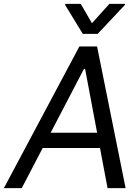

<svg xmlns="http://www.w3.org/2000/svg" viewBox="-63 -966 713 986"><path d="M48.8 0H-43L344.7 -727.5H435.5L582 0H489.3L374 -612.3H368.2ZM129.9 -284.2H502L489.3 -206.1H117.2ZM351.6 -946.3 409.2 -846.7 499 -946.3H579.1L578.1 -940.4L438.5 -792H362.3L271.5 -940.4L272.5 -946.3Z"/></svg>

Font: Inter Tight
Style: Italic
Weight: 400
Italic angle: -9.39999°
Designer: Rasmus Andersson
Foundry: rsms
Version: Version 3.002